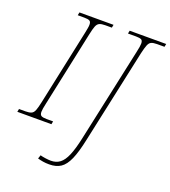

<svg xmlns="http://www.w3.org/2000/svg" viewBox="-180 -835 1061 1196"><g transform="rotate(20 350.5 -237.0)"><path d="M-13 0 -9 -20H34Q59 -20 72.5 -26Q86 -32 93.5 -51Q101 -70 109 -108L215 -606Q219 -626 221.5 -639.5Q224 -653 224 -663Q224 -683 213.5 -688.5Q203 -694 178 -694H135L139 -714H365L361 -694H318Q293 -694 279.5 -688Q266 -682 258.5 -663.5Q251 -645 243 -606L137 -108Q128 -69 128 -51Q128 -32 138.5 -26Q149 -20 174 -20H217L213 0ZM285 240Q262 240 244 237Q226 234 208 229L216 205Q229 209 250.5 212Q272 215 287 215Q322 215 346.5 196.5Q371 178 389.5 134.5Q408 91 424 16L558 -606Q567 -645 567 -663Q567 -683 556.5 -688.5Q546 -694 521 -694H468L472 -714H714L710 -694H661Q636 -694 623 -688Q610 -682 602.5 -663.5Q595 -645 586 -606L452 16Q434 102 412.5 151Q391 200 361 220Q331 240 285 240Z"/></g></svg>

Font: Noto Serif Thin
Style: Italic
Weight: 100
Italic angle: -12°
Designer: Monotype Design Team
Foundry: Monotype Imaging Inc.
Version: Version 2.014; ttfautohint (v1.8.4.7-5d5b)